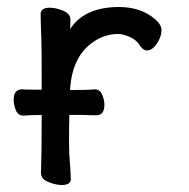

<svg xmlns="http://www.w3.org/2000/svg" viewBox="-20 -512 540 548"><path d="M156 16Q139 16 118 7.5Q97 -1 97 -18Q99 -81 99 -184Q54 -183 47 -182Q31 -182 25 -198Q19 -214 19 -227Q19 -257 43 -257Q49 -256 99 -256Q99 -385 98 -398Q96 -454 96 -474Q98 -490 122 -490Q139 -490 160 -481.5Q181 -473 181 -456Q181 -436 180 -429Q221 -492 320 -492Q382 -492 423 -457Q441 -441 441 -426Q441 -408 428 -388Q415 -368 399 -368Q389 -368 380 -381Q370 -398 350.5 -406.5Q331 -415 317 -415Q277 -415 243 -390Q185 -348 180 -255Q230 -255 251 -257Q265 -257 271.5 -242Q278 -227 278 -213Q278 -183 255 -183Q235 -183 219 -184H178Q177 -155 177 -106Q177 -75 179.5 -46Q182 -17 182 0Q182 16 156 16Z"/></svg>

Font: LXGW WenKai Mono TC
Style: Bold
Weight: 700
Designer: LXGW / Fontworks Inc.
Foundry: LXGW / Fontworks Inc.
Version: Version 1.330